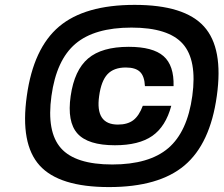

<svg xmlns="http://www.w3.org/2000/svg" viewBox="-20 -740 908 780"><path d="M860.8 -350.1Q834 -156.2 729.7 -68.1Q625.5 20 422.9 20Q220.2 20 140.9 -67.9Q61.5 -155.8 88.9 -350.1Q115.7 -543.9 220 -632.1Q324.2 -720.2 526.9 -720.2Q729.5 -720.2 808.8 -632.3Q888.2 -544.4 860.8 -350.1ZM514.2 -627.9Q363.8 -627.9 286.4 -562Q209 -496.1 189 -350.1Q168.9 -204.6 227.5 -138.2Q286.1 -71.8 436 -71.8Q585.9 -71.8 663.6 -138.2Q741.2 -204.6 761.2 -350.1Q781.2 -495.6 722.7 -561.8Q664.1 -627.9 514.2 -627.9ZM502.9 -549.8Q601.1 -549.8 644.3 -512Q687.5 -474.1 685.1 -390.1H568.8Q566.9 -430.7 548.6 -448.2Q530.3 -465.8 491.2 -465.8Q442.4 -465.8 416.7 -438.5Q391.1 -411.1 382.8 -350.1Q366.2 -233.9 459 -233.9Q498 -233.9 521.5 -251.7Q544.9 -269.5 560.1 -310.1H675.8Q653.3 -226.1 598.9 -188Q544.4 -149.9 446.8 -149.9Q337.4 -149.9 294.7 -197.5Q252 -245.1 267.1 -350.1Q282.2 -455.1 337.9 -502.4Q393.6 -549.8 502.9 -549.8Z"/></svg>

Font: Fivo Sans Modern
Style: Italic
Weight: 700
Designer: Alexander Slobzheninov
Foundry: Alexander Slobzheninov
Version: 1.0